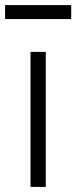

<svg xmlns="http://www.w3.org/2000/svg" viewBox="-54 -735 300 755"><path d="M226 -660V-715H-34V-660ZM126 0V-531H66V0Z"/></svg>

Font: Plus Jakarta Sans Light
Style: Regular
Weight: 300
Designer: Gumpita Rahayu
Foundry: Tokotype
Version: Version 2.071;gftools[0.9.30]